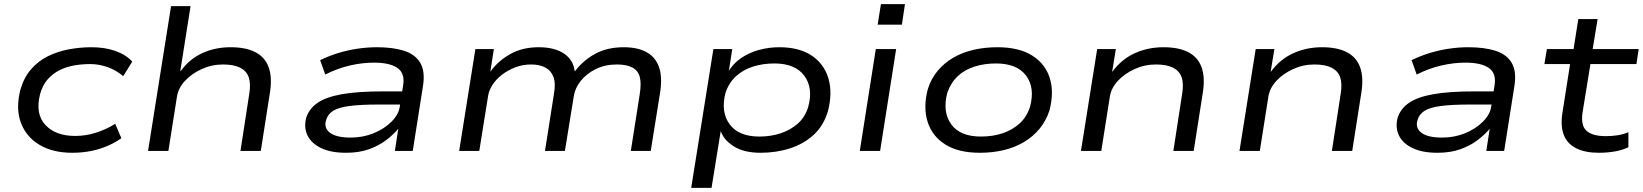

<svg xmlns="http://www.w3.org/2000/svg" viewBox="-20 -735 8001 935"><path d="M332 9Q237 9 172.5 -29.5Q108 -68 82 -136.5Q56 -205 79 -297Q96 -357 131 -397.5Q166 -438 214 -461.5Q262 -485 316.5 -495Q371 -505 425 -505Q490 -505 541.5 -487Q593 -469 624 -435L580 -364Q548 -392 505.5 -407.5Q463 -423 419 -423Q380 -423 342 -416.5Q304 -410 270.5 -393.5Q237 -377 212 -348.5Q187 -320 175 -276Q151 -180 201 -126.5Q251 -73 346 -73Q398 -73 448 -89Q498 -105 541 -132L571 -62Q540 -40 502.5 -24Q465 -8 422.5 0.5Q380 9 332 9Z M701 0 813 -705H908L858 -389H860Q903 -448 965.5 -476.5Q1028 -505 1103 -505Q1177 -505 1223.5 -481Q1270 -457 1288 -408.5Q1306 -360 1295 -287L1250 0H1151L1194 -279Q1202 -329 1191 -359.5Q1180 -390 1149 -405.5Q1118 -421 1066 -421Q1011 -421 962 -398.5Q913 -376 881 -341.5Q849 -307 842 -266L800 0Z M1665 9Q1591 9 1543.5 -14Q1496 -37 1477.5 -75.5Q1459 -114 1471 -161Q1485 -205 1525.5 -233.5Q1566 -262 1643.5 -276Q1721 -290 1845 -290H1959L1949 -226H1826Q1737 -226 1683 -219Q1629 -212 1602.5 -195.5Q1576 -179 1568 -150Q1556 -112 1587 -88.5Q1618 -65 1688 -65Q1747 -65 1799 -86Q1851 -107 1886.5 -142.5Q1922 -178 1927 -217L1943 -318Q1953 -378 1915.5 -404Q1878 -430 1801 -430Q1744 -430 1683.5 -416Q1623 -402 1564 -372L1539 -442Q1582 -463 1628 -477Q1674 -491 1722 -498Q1770 -505 1815 -505Q1893 -505 1947 -488Q2001 -471 2026 -430Q2051 -389 2040 -317L1990 0H1903L1920 -111L1923 -112Q1898 -81 1861 -53Q1824 -25 1776 -8Q1728 9 1665 9Z M2216 0 2295 -496H2385L2368 -387V-386Q2405 -438 2464.5 -471.5Q2524 -505 2603 -505Q2681 -505 2726.5 -474Q2772 -443 2778 -391L2780 -388Q2820 -441 2878.5 -473Q2937 -505 3018 -505Q3085 -505 3128.5 -481Q3172 -457 3189 -409Q3206 -361 3195 -287L3149 0H3052L3095 -274Q3104 -329 3095.5 -360.5Q3087 -392 3059 -406.5Q3031 -421 2984 -421Q2926 -421 2881 -398.5Q2836 -376 2808 -341Q2780 -306 2774 -265L2731 0H2634L2677 -274Q2687 -328 2675.5 -359.5Q2664 -391 2636 -406Q2608 -421 2566 -421Q2525 -421 2488 -406.5Q2451 -392 2422.5 -369.5Q2394 -347 2377.5 -320.5Q2361 -294 2357 -268L2314 0Z M3346 180 3454 -496H3546L3528 -381H3524Q3548 -424 3588 -451.5Q3628 -479 3676.5 -492Q3725 -505 3775 -505Q3872 -505 3932.5 -464.5Q3993 -424 4014 -354Q4035 -284 4012 -194Q3991 -123 3942.5 -78.5Q3894 -34 3827 -12.5Q3760 9 3683 9Q3602 9 3551.5 -23.5Q3501 -56 3488 -103L3491 -104L3445 180ZM3678 -70Q3734 -70 3782 -86Q3830 -102 3865.5 -133.5Q3901 -165 3916 -215Q3941 -307 3896.5 -366.5Q3852 -426 3751 -426Q3696 -426 3648 -411Q3600 -396 3565 -364.5Q3530 -333 3513 -283Q3489 -190 3533 -130Q3577 -70 3678 -70Z M4254 -615 4270 -715H4387L4372 -615ZM4167 0 4245 -496H4344L4266 0Z M4752 9Q4648 9 4584 -31Q4520 -71 4497.5 -141Q4475 -211 4498 -300Q4514 -352 4546.5 -390.5Q4579 -429 4623 -454.5Q4667 -480 4721.5 -492.5Q4776 -505 4837 -505Q4941 -505 5005 -465.5Q5069 -426 5091.5 -357Q5114 -288 5091 -198Q5074 -146 5042 -107.5Q5010 -69 4966 -43Q4922 -17 4868 -4Q4814 9 4752 9ZM4757 -70Q4815 -70 4862.5 -86Q4910 -102 4945 -133.5Q4980 -165 4996 -215Q5021 -307 4977 -366.5Q4933 -426 4830 -426Q4775 -426 4726.5 -411Q4678 -396 4644 -364Q4610 -332 4593 -283Q4569 -190 4612 -130Q4655 -70 4757 -70Z M5244 0 5323 -496H5414L5396 -386H5397Q5442 -447 5506.5 -476Q5571 -505 5646 -505Q5720 -505 5766.5 -481Q5813 -457 5831 -408.5Q5849 -360 5838 -287L5793 0H5694L5737 -279Q5745 -329 5734 -359.5Q5723 -390 5692 -405.5Q5661 -421 5609 -421Q5554 -421 5505 -398.5Q5456 -376 5424 -341.5Q5392 -307 5385 -266L5343 0Z M6016 0 6095 -496H6186L6168 -386H6169Q6214 -447 6278.5 -476Q6343 -505 6418 -505Q6492 -505 6538.5 -481Q6585 -457 6603 -408.5Q6621 -360 6610 -287L6565 0H6466L6509 -279Q6517 -329 6506 -359.5Q6495 -390 6464 -405.5Q6433 -421 6381 -421Q6326 -421 6277 -398.5Q6228 -376 6196 -341.5Q6164 -307 6157 -266L6115 0Z M6980 9Q6906 9 6858.5 -14Q6811 -37 6792.5 -75.5Q6774 -114 6786 -161Q6800 -205 6840.5 -233.5Q6881 -262 6958.5 -276Q7036 -290 7160 -290H7274L7264 -226H7141Q7052 -226 6998 -219Q6944 -212 6917.5 -195.5Q6891 -179 6883 -150Q6871 -112 6902 -88.5Q6933 -65 7003 -65Q7062 -65 7114 -86Q7166 -107 7201.5 -142.5Q7237 -178 7242 -217L7258 -318Q7268 -378 7230.5 -404Q7193 -430 7116 -430Q7059 -430 6998.5 -416Q6938 -402 6879 -372L6854 -442Q6897 -463 6943 -477Q6989 -491 7037 -498Q7085 -505 7130 -505Q7208 -505 7262 -488Q7316 -471 7341 -430Q7366 -389 7355 -317L7305 0H7218L7235 -111L7238 -112Q7213 -81 7176 -53Q7139 -25 7091 -8Q7043 9 6980 9Z M7766 9Q7700 9 7656.5 -12.5Q7613 -34 7596 -76.5Q7579 -119 7588 -181L7626 -423H7501L7513 -496H7643L7666 -642H7760L7736 -496H7960L7949 -423H7725L7687 -189Q7677 -125 7705.5 -98.5Q7734 -72 7800 -72Q7828 -72 7855.5 -76Q7883 -80 7910 -91V-18Q7881 -4 7844 2.5Q7807 9 7766 9Z"/></svg>

Font: Nunito Sans 7pt Expanded
Style: Italic
Weight: 400
Width: 7
Italic angle: -9°
Designer: Vernon Adams
Foundry: Vernon Adams
Version: Version 3.101;gftools[0.9.27]